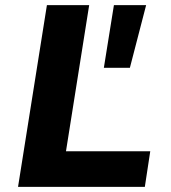

<svg xmlns="http://www.w3.org/2000/svg" viewBox="-20 -725 662 745"><path d="M50 0 162 -705H326L236 -138H563L542 0ZM383 -462 422 -705H547L484 -462Z"/></svg>

Font: Nunito Sans 7pt ExtraBold
Style: Italic
Weight: 800
Italic angle: -9°
Designer: Vernon Adams
Foundry: Vernon Adams
Version: Version 3.101;gftools[0.9.27]